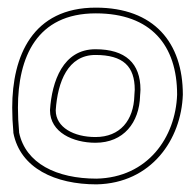

<svg xmlns="http://www.w3.org/2000/svg" viewBox="-20 -485 507 503"><path d="M12 -203C12 -182 13 -161 15 -139V-137C33 -44 125 -2 233 -2C377 -5 455 -120 459 -237C459 -373 384 -465 231 -465C65 -465 12 -338 12 -203ZM27 -203C27 -335 76 -450 231 -450C376 -450 444 -366 444 -237C440 -125 367 -20 233 -17C128 -17 47 -57 30 -138V-140C28 -162 27 -182 27 -203ZM111 -196C111 -138 172 -111 230 -111C304 -111 345 -164 347 -234V-235C347 -238 348 -243 348 -250C348 -319 309 -356 230 -356C145 -356 116 -272 111 -197ZM126 -196C131 -271 158 -341 230 -341C303 -341 333 -311 333 -250C333 -245 332 -240 332 -235V-234C330 -170 295 -126 230 -126C174 -126 126 -151 126 -196Z"/></svg>

Font: Snowfall
Style: BlkOl
Weight: 900
Designer: Jasper
Foundry: Cannot Into Space Fonts
Version: Version 0.9